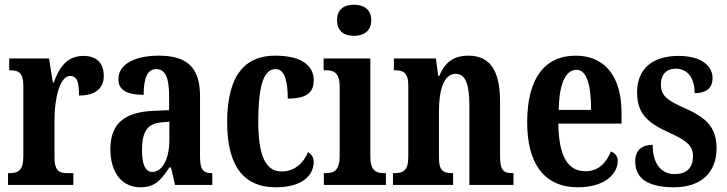

<svg xmlns="http://www.w3.org/2000/svg" viewBox="-20 -784 3083 814"><path d="M14 0H291V-50H265C233 -50 211 -58 211 -117V-277C211 -364 233 -462 277 -462C308 -462 315 -434 315 -379C381 -379 420 -407 420 -462C420 -512 394 -547 334 -547C269 -547 233 -505 208 -434H204L188 -536H19V-486H22C58 -486 79 -477 79 -418V-122C79 -59 55 -50 18 -50H14Z M575 10C637 10 661 -19 698 -74H705L722 0H880V-50H877C840 -50 828 -66 828 -121V-377C828 -502 769 -548 653 -548C557 -548 482 -515 482 -448C482 -403 517 -382 589 -382C589 -450 604 -491 642 -491C684 -491 697 -449 697 -374V-317L630 -314C508 -309 448 -260 448 -152C448 -42 505 10 575 10ZM625 -55C595 -55 582 -90 582 -147C582 -222 602 -260 664 -265L698 -268V-191C698 -111 669 -55 625 -55Z M1149 10C1273 10 1310 -50 1310 -97C1310 -117 1300 -131 1286 -139C1267 -93 1229 -57 1174 -57C1104 -57 1075 -129 1075 -267C1075 -440 1104 -491 1149 -491C1189 -491 1200 -433 1200 -366C1291 -366 1310 -400 1310 -444C1310 -503 1263 -548 1146 -548C1032 -548 943 -481 943 -266C943 -64 1026 10 1149 10Z M1481 -632C1521 -632 1554 -652 1554 -698C1554 -745 1521 -764 1481 -764C1439 -764 1409 -745 1409 -698C1409 -652 1439 -632 1481 -632ZM1353 0H1616V-50H1607C1572 -50 1550 -63 1550 -122V-536H1352V-486H1364C1397 -486 1420 -473 1420 -418V-121C1420 -63 1397 -50 1362 -50H1353Z M1646 0H1901V-50H1897C1861 -50 1841 -58 1841 -116V-312C1841 -394 1858 -471 1912 -471C1957 -471 1970 -419 1970 -334V0H2157V-50H2153C2117 -50 2100 -59 2100 -121V-354C2100 -489 2054 -548 1967 -548C1900 -548 1866 -518 1842 -462H1838L1828 -536H1650V-486H1654C1689 -486 1711 -477 1711 -421V-119C1711 -59 1688 -50 1651 -50H1646Z M2430 10C2550 10 2599 -52 2599 -101C2599 -123 2586 -136 2570 -142C2551 -95 2518 -58 2462 -58C2388 -58 2349 -120 2347 -260H2615V-306C2615 -464 2541 -548 2421 -548C2290 -548 2215 -453 2215 -265C2215 -91 2287 10 2430 10ZM2486 -318H2349C2350 -428 2378 -488 2424 -488C2468 -488 2486 -423 2486 -318Z M2838 10C2955 10 3018 -55 3018 -156C3018 -250 2966 -289 2880 -327C2805 -360 2782 -380 2782 -427C2782 -468 2806 -493 2845 -493C2892 -493 2925 -457 2925 -389C2976 -389 3001 -412 3001 -453C3001 -501 2958 -547 2856 -547C2751 -547 2681 -496 2681 -393C2681 -301 2726 -262 2823 -219C2890 -188 2918 -166 2918 -122C2918 -76 2895 -46 2840 -46C2783 -46 2747 -90 2747 -170C2707 -170 2673 -152 2673 -100C2673 -33 2719 10 2838 10Z"/></svg>

Font: Noto Serif Sinhala ExtraCondensed
Style: Bold
Weight: 700
Width: 2
Designer: Jelle Bosma - Monotype Design Team
Foundry: Monotype Imaging Inc.
Version: Version 2.007